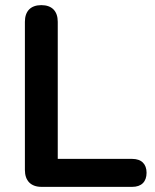

<svg xmlns="http://www.w3.org/2000/svg" viewBox="-20 -728 602 748"><path d="M495 0C531 0 551 -20 551 -55C551 -89 531 -109 495 -109H205V-643C205 -685 182 -708 141 -708C100 -708 77 -685 77 -643V-66C77 -24 100 0 142 0Z"/></svg>

Font: Nunito
Style: Bold
Weight: 700
Designer: Vernon Adams
Foundry: Vernon Adams
Version: Version 3.602